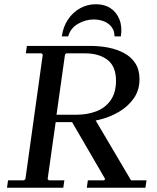

<svg xmlns="http://www.w3.org/2000/svg" viewBox="-20 -887 740 907"><path d="M390 0 395 -35H471L477 -41L313 -323H429L599 -35H672L667 0ZM409 -670Q452 -670 492.5 -662Q533 -654 566.5 -636Q600 -618 619.5 -587.5Q639 -557 639 -513Q639 -461 612 -422.5Q585 -384 542.5 -359Q500 -334 451.5 -322Q403 -310 361 -310H243L205 -41L211 -35H284L279 0H13L18 -35H93L100 -41L182 -629L176 -635H102L107 -670ZM341 -345Q392 -345 434.5 -361Q477 -377 502.5 -413Q528 -449 528 -506Q528 -573 488 -604Q448 -635 382 -635H293L287 -629L247 -345ZM302 -715H272Q278 -760 301 -794.5Q324 -829 358.5 -848Q393 -867 433 -867Q474 -867 502.5 -848Q531 -829 544.5 -794.5Q558 -760 551 -715H521Q521 -741 507.5 -759Q494 -777 471.5 -786Q449 -795 423 -795Q384 -795 348.5 -774.5Q313 -754 302 -715Z"/></svg>

Font: Brygada 1918 Medium
Style: Italic
Weight: 500
Italic angle: -8°
Designer: Mateusz Machalski | Borys Kosmynka | Przemek Hoffer
Foundry: NIEPODLEGLA 2018
Version: Version 3.006